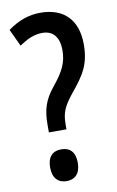

<svg xmlns="http://www.w3.org/2000/svg" viewBox="-84 -771 502 827"><g transform="rotate(-10 166.5 -357.0)"><path d="M100 -242V-210H177V-231C177 -281 188 -308 229 -359C287 -429 314 -472 314 -558C314 -663 257 -724 153 -724C103 -724 56 -708 10 -674L45 -599C80 -623 110 -637 147 -637C192 -637 219 -607 219 -549C219 -495 201 -459 155 -402C113 -351 100 -309 100 -242ZM79 -60C79 -14 102 10 140 10C176 10 200 -13 200 -60C200 -107 177 -129 140 -129C100 -129 79 -105 79 -60Z"/></g></svg>

Font: Noto Sans Arabic UI XCn Md
Style: Regular
Weight: 500
Width: 2
Designer: Monotype Design Team, Nadine Chahine and Nizar Qandah
Foundry: Monotype Imaging Inc.
Version: Version 2.010